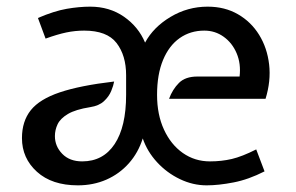

<svg xmlns="http://www.w3.org/2000/svg" viewBox="-20 -547 890 577"><path d="M214 10Q136 10 91 -30.8Q46 -71.5 46 -132Q46 -182.5 72.5 -215.8Q99 -249 159.8 -269.5Q220.5 -290 323 -302Q321 -290 314.2 -273.5Q307.5 -257 292.5 -243Q277.5 -229 251 -225Q207 -218 184.2 -204.5Q161.5 -191 153.2 -173.8Q145 -156.5 145 -138Q145 -107.5 167 -84.8Q189 -62 227 -62Q290 -62 324.5 -114Q359 -166 359 -262V-321Q359 -380.5 330.2 -417.8Q301.5 -455 233 -455Q206 -455 179.5 -449.5Q153 -444 117 -431L94 -493Q143 -514 180.5 -520.5Q218 -527 251 -527Q309 -527 352.5 -496.8Q396 -466.5 416 -419Q441 -465.5 492.5 -496.2Q544 -527 604 -527Q655.5 -527 695 -504.2Q734.5 -481.5 758.8 -442.2Q783 -403 788.8 -353.2Q794.5 -303.5 778 -250H488Q498.5 -278.5 517.8 -297.8Q537 -317 573 -317H700Q704.5 -355.5 691.2 -386.8Q678 -418 652.2 -436.5Q626.5 -455 594 -455Q552 -455 520 -432.5Q488 -410 470 -366.8Q452 -323.5 452 -262Q452 -202.5 472.8 -157.5Q493.5 -112.5 529.5 -87.2Q565.5 -62 611 -62Q645.5 -62 676.5 -69.2Q707.5 -76.5 750 -98L775 -32Q727 -7.5 682 1.2Q637 10 601 10Q559.5 10 520.5 -8.8Q481.5 -27.5 452 -59.5Q422.5 -91.5 409 -131Q395.5 -88 367.2 -56.2Q339 -24.5 299.8 -7.2Q260.5 10 214 10Z"/></svg>

Font: Expletus Sans
Style: Regular
Weight: 400
Designer: Jasper de Waard
Foundry: Designtown
Version: Version 7.500